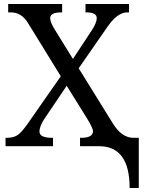

<svg xmlns="http://www.w3.org/2000/svg" viewBox="-20 -734 748 964"><path d="M409.2 -671.9V-713.9H627.9V-671.9H619.1Q569.8 -671.9 520 -600.1L375 -391.1L546.9 -113.8Q590.3 -43.9 647 -42H676.8V210H630.9Q630.9 0 477.1 0H381.8V-42H387.2Q446.8 -42 446.8 -75.2Q446.8 -91.3 414.1 -144L314.9 -303.2L204.1 -139.2Q178.2 -101.1 178.2 -73.2Q178.2 -42 243.2 -42H246.1V0H7.8V-42H14.2Q46.4 -42 66.9 -54.9Q87.4 -67.9 118.2 -111.8L285.2 -351.1L120.1 -619.1Q87.9 -671.9 34.2 -671.9H21V-713.9H292V-671.9H289.1Q231.9 -671.9 231.9 -643.1Q231.9 -622.1 255.9 -584L346.2 -438L440.9 -582Q465.8 -620.1 465.8 -643.1Q465.8 -671.9 412.1 -671.9Z"/></svg>

Font: Noto Serif
Style: Regular
Weight: 400
Designer: Monotype Design team
Foundry: Monotype Imaging Inc.
Version: Version 1.02